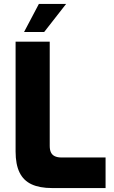

<svg xmlns="http://www.w3.org/2000/svg" viewBox="-20 -953 576 973"><path d="M244 0Q181 0 140 -19Q99 -38 79 -79Q59 -120 59 -185V-742H232V-214Q232 -193 238.5 -180Q245 -167 258.5 -161Q272 -155 290 -155H515V0ZM102 -791 177 -933H315L204 -791Z"/></svg>

Font: Exo Thin ExtraBold
Style: Regular
Weight: 800
Version: Version 2.000